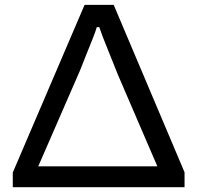

<svg xmlns="http://www.w3.org/2000/svg" viewBox="-20 -779 820 799"><path d="M33.2 -61 332 -758.8H453.1L748 -62V0H33.2ZM634.8 -86.9 471.2 -466.8Q465.8 -481.4 433.6 -560.5Q401.4 -639.6 393.1 -666H382.8Q378.9 -651.9 366.5 -620.1Q354 -588.4 337.2 -546.9Q320.3 -505.4 313 -485.8L139.2 -86.9Z"/></svg>

Font: Oakes Grotesk Medium
Style: Regular
Weight: 500
Designer: Samuel Oakes
Foundry: Samuel Oakes
Version: Version 1.000;PS 001.000;hotconv 1.0.88;makeotf.lib2.5.64775